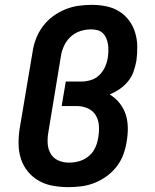

<svg xmlns="http://www.w3.org/2000/svg" viewBox="-20 -763 640 791"><path d="M262 8Q230 8 198.5 2.5Q167 -3 140.5 -18Q114 -33 95 -56Q76 -79 66.5 -108Q57 -137 56.5 -169Q56 -201 61 -233L114 -548Q118 -576 128 -602.5Q138 -629 155.5 -653Q173 -677 197 -695Q221 -713 248 -724Q275 -735 302.5 -739Q330 -743 358 -743H359Q389 -743 418 -737Q447 -731 470.5 -716.5Q494 -702 511 -679.5Q528 -657 536.5 -629.5Q545 -602 545.5 -572Q546 -542 542 -513Q538 -491 530.5 -469Q523 -447 508 -428.5Q493 -410 473.5 -396.5Q454 -383 432 -374Q432 -374 432 -374Q432 -374 432 -374Q455 -360 472 -339Q489 -318 497.5 -292.5Q506 -267 506.5 -238Q507 -209 502 -181Q498 -154 488.5 -127.5Q479 -101 461.5 -78Q444 -55 420 -37.5Q396 -20 369.5 -9.5Q343 1 315.5 4.5Q288 8 262 8ZM264 -93Q278 -93 292.5 -95.5Q307 -98 320.5 -104Q334 -110 346 -120Q358 -130 366 -143Q374 -156 378.5 -170Q383 -184 385 -198Q389 -221 387.5 -245Q386 -269 374.5 -288Q363 -307 342 -316.5Q321 -326 298 -326H234L251 -427H314Q334 -427 354 -433Q374 -439 389 -453.5Q404 -468 412.5 -487Q421 -506 424 -525Q426 -539 426.5 -553Q427 -567 425 -580Q423 -593 418 -605Q413 -617 404 -626Q395 -635 382 -638.5Q369 -642 355 -642Q333 -642 311 -635Q289 -628 271.5 -612Q254 -596 244 -574.5Q234 -553 231 -532L179 -217Q175 -194 176.5 -171Q178 -148 189 -129.5Q200 -111 220 -102Q240 -93 264 -93Z"/></svg>

Font: Iosevka Slab Extended
Style: Bold Italic
Weight: 700
Width: 7
Italic angle: -9°
Monospace: yes
Designer: Belleve Invis
Foundry: Belleve Invis
Version: Version 11.1.0; ttfautohint (v1.8.3)